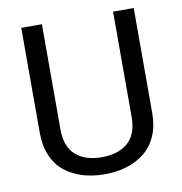

<svg xmlns="http://www.w3.org/2000/svg" viewBox="-81 -787 827 872"><g transform="rotate(-10 333.0 -350.5)"><path d="M74.2 -226.1V-710.9H169.4V-226.1Q169.4 -146 213.1 -107.4Q256.8 -68.8 333.5 -68.8Q410.6 -68.8 454.1 -107.4Q497.6 -146 497.6 -226.1V-710.9H592.8V-226.1Q592.8 -167 572.8 -121.3Q552.7 -75.7 517.1 -47.4Q481.4 -19 435.1 -4.6Q388.7 9.8 333.5 9.8Q276.9 9.8 230.2 -4.6Q183.6 -19 148.4 -47.4Q113.3 -75.7 93.8 -121.3Q74.2 -167 74.2 -226.1Z"/></g></svg>

Font: Bert Sans Medium
Style: Regular
Weight: 500
Designer: Christian Robertson, Adam Twardoch, & Cristiano Sobral
Foundry: Google
Version: Version 12.135;January 10, 2020;FontCreator 12.0.0.2547 64-b